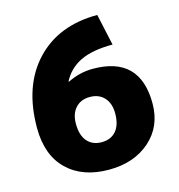

<svg xmlns="http://www.w3.org/2000/svg" viewBox="-110 -837 881 944"><g transform="rotate(-15 330.0 -365.0)"><path d="M430 -250Q430 -301 403 -330.5Q376 -360 330 -360Q284 -360 257 -330.5Q230 -301 230 -250Q230 -192 256.5 -161Q283 -130 330 -130Q377 -130 403.5 -161Q430 -192 430 -250ZM330 10Q196 10 118 -65.5Q40 -141 40 -280Q40 -493 156 -616.5Q272 -740 470 -740L505 -580Q402 -580 341 -550.5Q280 -521 249 -461L251 -459Q313 -490 380 -490Q620 -490 620 -250Q620 -133 539 -61.5Q458 10 330 10Z"/></g></svg>

Font: Mplus 1p Black
Style: Regular
Weight: 900
Version: Version 1.061